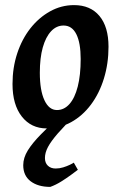

<svg xmlns="http://www.w3.org/2000/svg" viewBox="-20 -491 472 752"><path d="M163 12Q102 12 65.5 -34.5Q29 -81 29 -162Q29 -226 47.5 -282Q66 -338 99 -380Q132 -422 176 -446.5Q220 -471 270 -471Q334 -471 369.5 -428.5Q405 -386 405 -308Q405 -242 387 -183.5Q369 -125 336 -81Q303 -37 258.5 -12.5Q214 12 163 12ZM203 -60Q231 -60 252 -83.5Q273 -107 284.5 -152Q296 -197 296 -260Q296 -323 279 -357Q262 -391 229 -391Q201 -391 180 -368.5Q159 -346 147.5 -305Q136 -264 136 -206Q136 -137 154 -98.5Q172 -60 203 -60ZM285 174Q277 180 259.5 193Q242 206 220.5 219.5Q199 233 177 241Q129 241 100 219Q71 197 71 156Q71 127 89 98Q107 69 140.5 35Q174 1 219 -42H277Q233 1 206.5 31.5Q180 62 168 84.5Q156 107 156 128Q156 147 167.5 158Q179 169 198 169Q213 169 227.5 164.5Q242 160 253.5 154.5Q265 149 269 146Z"/></svg>

Font: Alegreya SemiBold
Style: Italic
Weight: 600
Italic angle: -7°
Designer: Juan Pablo del Peral
Foundry: Huerta Tipografica
Version: Version 2.009